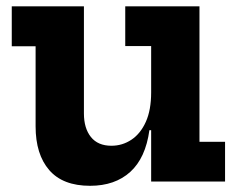

<svg xmlns="http://www.w3.org/2000/svg" viewBox="-20 -571 750 604"><path d="M455.5 -426H374V-551H607.5V-125H688V0H455.5ZM244 -551V-214Q244 -167.5 266 -140Q288 -112.5 330.5 -112.5Q365 -112.5 393.5 -131.5Q422 -150.5 438.8 -187.8Q455.5 -225 455.5 -280L482 -161.5H450Q438 -74 389.8 -30.2Q341.5 13.5 263.5 13.5Q177.5 13.5 134.8 -36Q92 -85.5 92 -173.5V-425.5H17V-551Z"/></svg>

Font: Hepta Slab ExtraLight
Style: Bold
Weight: 700
Version: Version 1.102